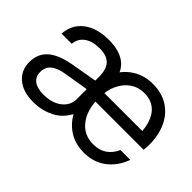

<svg xmlns="http://www.w3.org/2000/svg" viewBox="-89 -776 1043 1043"><g transform="rotate(45 432.5 -255.0)"><path d="M371 -135V-339Q371 -397 345.5 -424.5Q320 -452 264 -452Q209 -452 176 -428.5Q143 -405 139 -362H61Q66 -436 121 -478Q176 -520 267 -520Q360 -520 405.5 -475Q451 -430 451 -340V-135ZM214 10Q136 10 91 -28Q46 -66 46 -129Q46 -193 89 -231Q132 -269 222 -285L394 -315V-249L235 -223Q178 -214 152 -192Q126 -170 126 -132Q126 -97 151.5 -77.5Q177 -58 226 -58Q269 -58 301.5 -72Q334 -86 352.5 -111Q371 -136 371 -168L434 -137Q403 -56 344.5 -23Q286 10 214 10ZM604 10Q534 10 483.5 -24.5Q433 -59 406 -119Q379 -179 379 -257Q379 -335 407.5 -394.5Q436 -454 487.5 -487Q539 -520 606 -520Q674 -520 723 -489Q772 -458 798.5 -402Q825 -346 825 -270Q825 -260 824.5 -251Q824 -242 822 -231H429V-298H773L747 -261Q747 -353 711.5 -402.5Q676 -452 606 -452Q562 -452 527 -428Q492 -404 471.5 -360.5Q451 -317 451 -258Q451 -167 493 -112.5Q535 -58 608 -58Q653 -58 685 -79.5Q717 -101 734 -141H810Q785 -71 731.5 -30.5Q678 10 604 10Z"/></g></svg>

Font: Instrument Sans
Style: Regular
Weight: 400
Designer: Rodrigo Fuenzalida
Foundry: fragTYPE
Version: Version 1.000;gftools[0.9.28]